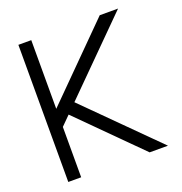

<svg xmlns="http://www.w3.org/2000/svg" viewBox="-124 -789 848 896"><g transform="rotate(-20 300.0 -340.5)"><path d="M128 -250V0H64V-681H128V-340L468 -681H559L218 -340L559 0H468L173 -295Z"/></g></svg>

Font: Timtura
Style: Regular
Weight: 400
Version: Version 1.0